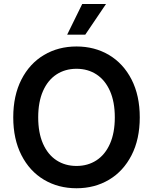

<svg xmlns="http://www.w3.org/2000/svg" viewBox="-20 -955 784 984"><path d="M372.1 9.8Q278.8 9.8 205.3 -33.9Q131.8 -77.6 89.8 -159.9Q47.9 -242.2 47.9 -353.5Q47.9 -465.3 89.8 -547.4Q131.8 -629.4 205.3 -673.1Q278.8 -716.8 372.1 -716.8Q465.3 -716.8 538.8 -673.1Q612.3 -629.4 654.3 -547.4Q696.3 -465.3 696.3 -353.5Q696.3 -241.7 654.3 -159.7Q612.3 -77.6 538.8 -33.9Q465.3 9.8 372.1 9.8ZM372.1 -602.5Q314 -602.5 269.5 -573.5Q225.1 -544.4 200.4 -488.5Q175.8 -432.6 175.8 -353.5Q175.8 -274.4 200.4 -218.5Q225.1 -162.6 269.5 -133.5Q314 -104.5 372.1 -104.5Q430.2 -104.5 474.6 -133.5Q519 -162.6 543.7 -218.5Q568.4 -274.4 568.4 -353.5Q568.4 -432.6 543.7 -488.5Q519 -544.4 474.6 -573.5Q430.2 -602.5 372.1 -602.5ZM401.4 -934.6H523.4L417 -777.3H324.2Z"/></svg>

Font: Pretendard JP SemiBold
Style: Regular
Weight: 600
Designer: Base glyphs from Inter by Rasmus Andersson; Hangeul glyphs from Noto Sans CJK(Source Han Sans) by Jang Soo-young and Kan
Foundry: Kil Hyung-jin
Version: Version 1.309